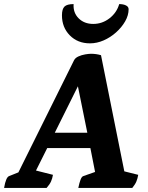

<svg xmlns="http://www.w3.org/2000/svg" viewBox="-53 -919 723 939"><path d="M-33 0Q-24 -53 -8 -58L37 -76L309 -624Q315 -636 330.5 -643Q346 -650 363.5 -653Q381 -656 392 -656Q418 -656 441 -649L555 -81L623 -64Q620 -46 614 -31.5Q608 -17 594 0H330Q335 -25 341 -40.5Q347 -56 355 -58L412 -78L389 -195H178L123 -85L206 -64Q203 -46 196.5 -31.5Q190 -17 175 0ZM215 -270H374L328 -497ZM387 -707Q327 -707 288.5 -746Q250 -785 250 -844Q250 -875 262.5 -887Q275 -899 307 -899Q304 -857 331.5 -829.5Q359 -802 403 -802Q447 -802 482.5 -829.5Q518 -857 530 -899Q550 -899 563 -892.5Q576 -886 576 -874Q576 -844 559 -814.5Q542 -785 514.5 -760.5Q487 -736 454 -721.5Q421 -707 387 -707Z"/></svg>

Font: Petrona ExtraBold
Style: Italic
Weight: 800
Italic angle: -9°
Designer: Ringo R. Seeber
Foundry: Ringo R. Seeber
Version: Version 2.001; ttfautohint (v1.8.3)